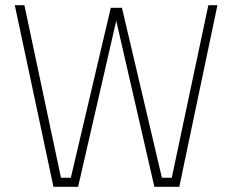

<svg xmlns="http://www.w3.org/2000/svg" viewBox="-20 -720 897 740"><path d="M37 -700H74L215 -35H253L407 -690H450L604 -35H642L783 -700H818L671 0H575L428 -640L281 0H186Z"/></svg>

Font: Cairo ExtraLight
Style: Regular
Weight: 250
Designer: Mohamed Gaber, the designers of Titillium
Foundry: Kief Type Foundry
Version: Version 2.009; ttfautohint (v1.5.33-1714) -l 8 -r 50 -G 200 